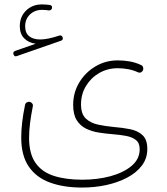

<svg xmlns="http://www.w3.org/2000/svg" viewBox="-20 -616 750 861"><path d="M40.5 -372.1Q36.6 -382.8 47.9 -387.7L140.1 -419.9Q108.4 -423.8 88.6 -444.1Q68.8 -464.4 68.8 -498.5Q68.8 -541 96.9 -568.6Q125 -596.2 168 -596.2Q175.3 -596.2 185.8 -595.5Q196.3 -594.7 203.1 -593.8Q214.4 -591.8 213.4 -581.1Q213.4 -576.2 209.2 -572.5Q205.1 -568.8 199.7 -569.3Q194.8 -570.3 185.3 -571Q175.8 -571.8 169.4 -571.8Q135.7 -571.8 114.3 -551Q92.8 -530.3 92.8 -498Q92.8 -468.3 110.8 -453.6Q128.9 -439 160.2 -439Q193.8 -439 246.1 -456.5Q251.5 -458.5 255.6 -455.6Q259.8 -452.6 261.2 -448.2Q263.7 -436.5 253.9 -433.6L56.2 -364.7Q44.9 -359.9 40.5 -372.1ZM75.2 1Q75.2 -63.5 92.3 -145.5Q93.8 -152.8 100.1 -156.7Q106.4 -160.6 113.3 -159.2Q120.1 -157.7 124.5 -152.1Q128.9 -146.5 127 -138.2Q119.1 -98.1 114.7 -63.2Q110.4 -28.3 110.4 2Q110.4 72.8 138.9 114Q167.5 155.3 221.2 172.6Q274.9 189.9 349.1 189.9Q417 189.9 475.6 174.1Q534.2 158.2 570.3 127.7Q606.4 97.2 606.4 53.2Q606.4 25.4 589.6 12Q572.8 -1.5 545.2 -6.6Q517.6 -11.7 484.9 -14.2Q454.1 -16.6 423.1 -21.5Q392.1 -26.4 366 -39.1Q339.8 -51.8 324 -77.1Q308.1 -102.5 308.1 -145.5Q308.1 -200.7 335.2 -245.8Q362.3 -291 407.7 -318.1Q453.1 -345.2 507.8 -345.2Q535.2 -345.2 561.5 -340.6Q587.9 -335.9 611.8 -324.7Q618.7 -322.3 621.3 -315.4Q624 -308.6 621.6 -301.8Q619.1 -295.4 613 -292Q606.9 -288.6 599.6 -291.5Q578.6 -301.3 554.9 -305.7Q531.2 -310.1 507.8 -310.1Q462.4 -310.1 425 -288.6Q387.7 -267.1 365.5 -230.2Q343.3 -193.4 343.3 -147.9Q343.3 -104.5 365 -84.2Q386.7 -64 420.7 -56.9Q454.6 -49.8 491.7 -46.4Q529.3 -43.5 563.5 -36.6Q597.7 -29.8 619.1 -10Q640.6 9.8 640.6 52.2Q640.6 94.2 616.2 126.5Q591.8 158.7 550 180.7Q508.3 202.6 456.3 213.9Q404.3 225.1 348.6 225.1Q265.6 225.1 204.1 202.6Q142.6 180.2 108.9 130.9Q75.2 81.5 75.2 1Z"/></svg>

Font: Mikhak ExtraLight
Style: Regular
Weight: 200
Designer: Amin Abedi
Version: Version 3.3